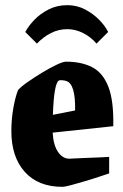

<svg xmlns="http://www.w3.org/2000/svg" viewBox="-20 -712 478 744"><path d="M403 -40Q390 -36 363.5 -27Q337 -18 308 -9.5Q279 -1 255 5.5Q231 12 222 12Q128 12 76 -46Q24 -104 24 -204Q24 -251 32 -295Q40 -339 50 -363Q60 -375 85.5 -393Q111 -411 141.5 -429.5Q172 -448 198 -460.5Q224 -473 236 -473Q295 -473 336.5 -452Q378 -431 399.5 -377Q421 -323 419 -223L184 -198Q187 -149 205 -123Q223 -97 249 -97Q250 -97 268 -98Q286 -99 312.5 -100Q339 -101 364 -102Q389 -103 403 -104ZM208 -400Q189 -388 185 -267L271 -284Q273 -387 237 -398Q232 -400 222 -401Q212 -402 208 -400ZM241 -692Q278 -692 309.5 -675.5Q341 -659 364.5 -635Q388 -611 399 -588L354 -543Q332 -569 302 -584Q272 -599 241 -599Q207 -599 177.5 -584Q148 -569 123 -543L78 -588Q90 -611 113 -635Q136 -659 168.5 -675.5Q201 -692 241 -692Z"/></svg>

Font: Grenze Gotisch Black
Style: Regular
Weight: 900
Designer: Renata Polastri
Foundry: Omnibus-Type
Version: Version 1.001